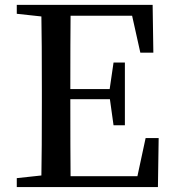

<svg xmlns="http://www.w3.org/2000/svg" viewBox="-20 -757 702 777"><path d="M569.3 -198.2H622.1L619.1 0H47.9V-36.1L147.5 -46.9Q149.4 -143.6 149.4 -342.8V-393.6Q149.4 -592.8 147.5 -690.4L47.9 -701.2V-737.3H597.7L600.6 -543.9H547.9L514.6 -693.4H265.6Q264.6 -597.7 264.6 -396.5H423.8L439.5 -503.9H485.4V-250H439.5L424.8 -355.5H264.6Q264.6 -142.6 265.6 -43.9H536.1Z"/></svg>

Font: GenYoMin TW TTF SemiBold
Style: Regular
Weight: 600
Version: Version 1.300